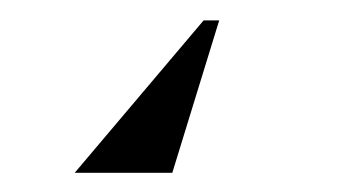

<svg xmlns="http://www.w3.org/2000/svg" viewBox="-20 3 341 192"><path d="M199.2 23.4 152.3 175.8H54.7L183.6 23.4Z"/></svg>

Font: 和音 by 宁静之雨，公众号njzyshare
Style: Regular
Weight: 400
Designer: Steve Matteson
Foundry: Ascender Corporation
Version: Version 6.00;June 8, 2018;FontCreator 11.0.0.2388 32-bit